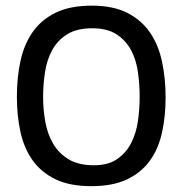

<svg xmlns="http://www.w3.org/2000/svg" viewBox="-20 -637 600 672"><path d="M559.6 -295.9Q559.6 -229.5 546.9 -172.4Q534.2 -115.2 503.9 -73.7Q473.6 -32.2 423.8 -8.8Q374 14.6 299.8 14.6Q224.6 14.6 174.8 -9.3Q125 -33.2 94.7 -75.2Q64.5 -117.2 51.8 -174.3Q39.1 -231.4 39.1 -298.8Q39.1 -366.2 51.8 -424.3Q64.5 -482.4 94.7 -525.4Q125 -568.4 175.3 -592.8Q225.6 -617.2 301.8 -617.2Q376 -617.2 425.8 -591.8Q475.6 -566.4 505.4 -522.5Q535.2 -478.5 547.4 -419.9Q559.6 -361.3 559.6 -295.9ZM468.8 -297.9Q468.8 -340.8 462.9 -383.8Q457 -426.8 439 -460.9Q420.9 -495.1 388.2 -516.6Q355.5 -538.1 302.7 -538.1Q249 -538.1 215.3 -517.1Q181.6 -496.1 163.1 -462.4Q144.5 -428.7 137.7 -385.7Q130.9 -342.8 130.9 -297.9Q130.9 -252.9 138.7 -210Q146.5 -167 166.5 -133.3Q186.5 -99.6 220.7 -79.1Q254.9 -58.6 308.6 -58.6Q359.4 -58.6 390.6 -80.6Q421.9 -102.5 439.5 -137.2Q457 -171.9 462.9 -214.4Q468.8 -256.8 468.8 -297.9Z"/></svg>

Font: RIT TN Joy
Style: Bold
Weight: 700
Designer: Hussain K H
Foundry: Rachana Institute of Typography
Version: 1.6.2